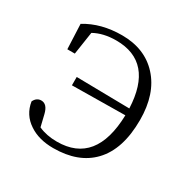

<svg xmlns="http://www.w3.org/2000/svg" viewBox="-126 -642 771 777"><g transform="rotate(30 259.0 -253.5)"><path d="M62 -477Q134 -521 231 -521Q338 -521 401 -452Q465 -382 465 -260Q465 -123 398 -53Q334 14 217 14Q150 14 105 -16Q56 -48 47 -106Q58 -129 80 -129Q108 -129 118 -87L131 -33Q168 -16 217 -16Q398 -16 404 -247L156 -244V-283L404 -279Q395 -491 221 -491Q161 -491 118 -467L102 -361H67Z"/></g></svg>

Font: Source Han Serif SC ExtraLight
Style: Regular
Weight: 250
Designer: Ryoko NISHIZUKA  (kana & ideographs); Frank Grießhammer (Latin, Greek & Cyrillic); Wenlong ZHANG  (bopomofo); Sandoll Co
Foundry: Adobe Systems Incorporated
Version: Version 1.001 October 20, 2017